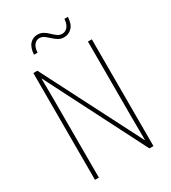

<svg xmlns="http://www.w3.org/2000/svg" viewBox="-214 -1004 989 1112"><g transform="rotate(-30 281.0 -448.0)"><path d="M477 0H450L113 -661H111Q111 -634 111.5 -605Q112 -576 112 -534V0H86V-714H113L450 -56H452Q452 -91 451.5 -127.5Q451 -164 451 -190V-714H477ZM142 -804Q146 -852 166.5 -873.5Q187 -895 217 -895Q239 -895 255.5 -885Q272 -875 285.5 -861.5Q299 -848 313.5 -837.5Q328 -827 346 -827Q366 -827 381 -843.5Q396 -860 399 -896H422Q420 -849 398 -826.5Q376 -804 345 -804Q323 -804 306.5 -814.5Q290 -825 276 -838Q262 -851 248 -861.5Q234 -872 216 -872Q198 -872 183.5 -856.5Q169 -841 166 -804Z"/></g></svg>

Font: Noto Sans Khmer Condensed Thin
Style: Regular
Weight: 100
Width: 3
Designer: Danh Hong and the Monotype Design Team
Foundry: Monotype Imaging Inc.
Version: Version 2.004; ttfautohint (v1.8.4.7-5d5b)